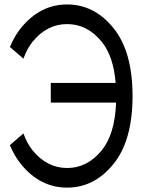

<svg xmlns="http://www.w3.org/2000/svg" viewBox="-20 -772 638 860"><path d="M498 -400.4Q488.3 -520 436 -584.5Q371.6 -664.1 280.8 -664.1Q189.9 -664.1 125.5 -584.5Q100.6 -553.2 85 -509.3L24.4 -561.5Q43.9 -609.4 73.7 -646.5Q159.2 -752 280.8 -752Q402.3 -752 488 -646.5Q573.7 -541 573.7 -341.8Q573.7 -142.6 488 -37.1Q402.3 68.4 280.8 68.4Q159.2 68.4 73.7 -37.1Q43.9 -74.2 24.4 -122.1L85 -174.3Q100.6 -130.4 125.5 -99.1Q189.9 -19.5 280.8 -19.5Q371.6 -19.5 436 -99.1Q494.6 -171.4 500 -312.5H207.5V-400.4H498Z"/></svg>

Font: Gap Sans
Style: Bold
Weight: 400
Designer: Alexandre Liziard and Etienne Ozeray
Foundry: Interstices.io
Version: Version 1.610